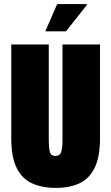

<svg xmlns="http://www.w3.org/2000/svg" viewBox="-20 -905 543 937"><path d="M201 -752 259 -885H403L404 -881L302 -752ZM252 12Q185 12 136 -10.5Q87 -33 61 -86Q35 -139 35 -230V-688H218V-220Q218 -185 223 -164.5Q228 -144 250 -144Q273 -144 279 -164.5Q285 -185 285 -220V-688H468V-230Q468 -139 442 -86Q416 -33 368 -10.5Q320 12 252 12Z"/></svg>

Font: Archivo ExtraCondensed Black
Style: Regular
Weight: 900
Width: 2
Designer: Hector Gatti
Foundry: Omnibus-Type
Version: Version 2.001; ttfautohint (v1.8.3)